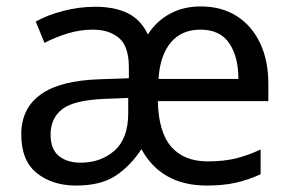

<svg xmlns="http://www.w3.org/2000/svg" viewBox="-20 -566 904 596"><path d="M603 -546Q668 -546 715 -516Q762 -486 787.5 -432Q813 -378 813 -306V-252H470Q472 -156 511.5 -110.5Q551 -65 625 -65Q675 -65 713 -74.5Q751 -84 789 -102V-25Q749 -7 710.5 1.5Q672 10 622 10Q481 10 419 -103Q385 -51 339 -20.5Q293 10 216 10Q143 10 94.5 -28.5Q46 -67 46 -149Q46 -229 106 -272.5Q166 -316 290 -320L380 -323V-357Q380 -422 349.5 -448Q319 -474 268 -474Q228 -474 189.5 -462Q151 -450 118 -433L91 -499Q126 -519 176 -532Q226 -545 275 -545Q337 -545 377.5 -524.5Q418 -504 439 -459Q465 -500 507 -523Q549 -546 603 -546ZM602 -474Q544 -474 510.5 -434.5Q477 -395 472 -321H720Q720 -390 691.5 -432Q663 -474 602 -474ZM303 -259Q209 -255 173 -227Q137 -199 137 -148Q137 -103 162.5 -82Q188 -61 230 -61Q293 -61 335.5 -98.5Q378 -136 378 -214V-262Z"/></svg>

Font: Noto Music
Style: Regular
Weight: 400
Designer: Monotype Design Team, Benjamin Yang
Foundry: Monotype Imaging Inc.
Version: Version 2.002; ttfautohint (v1.8.4.7-5d5b)